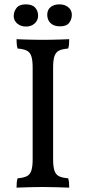

<svg xmlns="http://www.w3.org/2000/svg" viewBox="-20 -859 394 882"><path d="M130 -549Q130 -582 124 -600.5Q118 -619 103 -626.5Q88 -634 61 -636Q58 -644 57 -655Q56 -666 56 -679Q74 -678 94 -677.5Q114 -677 135 -676.5Q156 -676 177 -676Q198 -676 218.5 -676.5Q239 -677 258.5 -677.5Q278 -678 298 -679Q298 -666 297 -655Q296 -644 293 -636Q266 -634 251 -626.5Q236 -619 230 -600.5Q224 -582 224 -549V-127Q224 -94 230 -75.5Q236 -57 251 -49.5Q266 -42 293 -40Q296 -32 297 -21Q298 -10 298 3Q268 2 237 1Q206 0 177 0Q148 0 115 1Q82 2 56 3Q56 -10 57 -21Q58 -32 61 -40Q88 -42 103 -49.5Q118 -57 124 -75.5Q130 -94 130 -127ZM100 -737Q75 -737 59 -751Q43 -765 43 -785Q43 -806 56 -822.5Q69 -839 98 -839Q128 -839 141.5 -824Q155 -809 155 -787Q155 -765 139 -751Q123 -737 100 -737ZM256 -738Q227 -738 212 -753Q197 -768 197 -791Q197 -814 212.5 -826.5Q228 -839 253 -839Q278 -839 294 -825.5Q310 -812 310 -791Q310 -771 298 -754.5Q286 -738 256 -738Z"/></svg>

Font: Vollkorn
Style: Regular
Weight: 400
Designer: Friedrich Althausen
Foundry: Friedrich Althausen
Version: Version 4.104